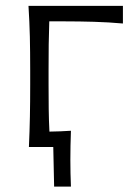

<svg xmlns="http://www.w3.org/2000/svg" viewBox="-20 -516 480 674"><path d="M81.5 0Q84 -55.5 85 -107Q86 -158.5 86 -219.5V-269.5Q86 -334 84.8 -387Q83.5 -440 80 -495.5H411.5V-433.5Q361.5 -438 309.8 -439.5Q258 -441 209 -441H153Q151.5 -400.5 151 -359.8Q150.5 -319 150.5 -269.5V-219.5Q150.5 -173.5 151 -133.8Q151.5 -94 153.5 -54Q172.5 -54.5 191.5 -55Q210.5 -55.5 229 -57Q228 -29.5 227.5 -4.5Q227 20.5 227 45Q227 68.5 227.5 92Q228 115.5 229 139H170L167 0Z"/></svg>

Font: Commissioner Flair Light
Style: Regular
Weight: 300
Designer: Kostas Bartsokas
Foundry: Kostas Bartsokas
Version: Version 1.000; ttfautohint (v1.8.3)